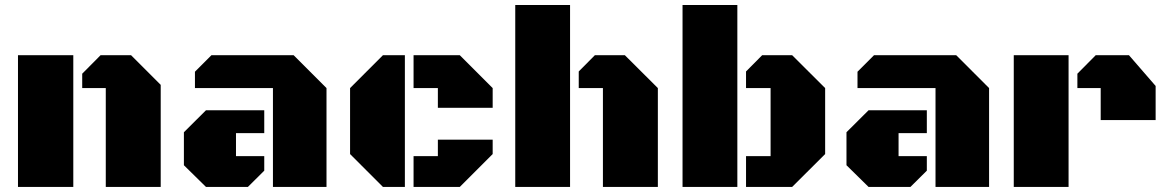

<svg xmlns="http://www.w3.org/2000/svg" viewBox="-20 -736 4586 756"><path d="M50.8 0V-518.6H268.6V0ZM396.5 -389.2H303.7V-445.8L376 -518.6H496.1L612.8 -401.9V0H396.5Z M1054.7 0V-389.2H747.6V-453.6L812.5 -518.6H1136.2L1265.6 -389.2V0ZM1020.5 -301.8V-211.9H909.2V-121.1H1020.5V-64L956.1 0H791L704.1 -85.4V-215.3L791 -301.8Z M1574.2 0H1487.8L1358.4 -129.4V-389.2L1487.8 -518.6H1574.2ZM1608.4 -389.2V-518.6H1790.5L1919.9 -389.2V-311.5H1704.1V-389.2ZM1608.4 0V-121.1H1704.1V-186H1919.9V-129.4L1790.5 0Z M2008.8 -716.3H2224.6V0H2008.8ZM2354 -389.2H2258.8V-454.6L2322.3 -518.6H2440.4L2570.3 -389.2V0H2354Z M2883.3 -716.3V0H2667.5V-716.3ZM3014.2 -389.2H2917.5V-454.6L2981 -518.6H3099.1L3229 -389.2V-129.4L3099.1 0H2917.5V-121.1H3014.2Z M3663.6 0V-389.2H3356.4V-453.6L3421.4 -518.6H3745.1L3874.5 -389.2V0ZM3629.4 -301.8V-211.9H3518.1V-121.1H3629.4V-64L3564.9 0H3399.9L3313 -85.4V-215.3L3399.9 -301.8Z M4314 -389.2H4222.2V-445.8L4294.4 -518.6H4425.3L4530.3 -397.5V-263.2H4314ZM3971.7 0V-518.6H4187.5V0Z"/></svg>

Font: Black Ops One [rus by aLiNcE]
Style: Regular
Weight: 400
Designer: James Grieshaber
Foundry: James Grieshaber
Version: Version 1.002;May 25, 2024;FontCreator 13.0.0.2680 64-bit